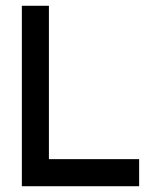

<svg xmlns="http://www.w3.org/2000/svg" viewBox="-20 -645 549 665"><path d="M55.7 0V-625H149.4V-93.8H461.9V0Z"/></svg>

Font: Terminal Grotesque
Style: Regular
Weight: 400
Designer: Raphaël Bastide
Foundry: http://raphaelbastide.com
Version: Version 1.0